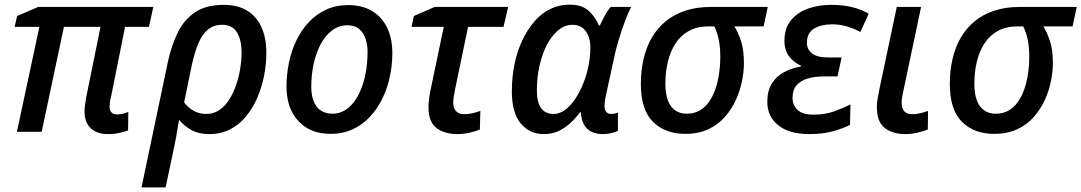

<svg xmlns="http://www.w3.org/2000/svg" viewBox="-20 -569 4669 829"><path d="M447 10Q398 10 371.5 -15.5Q345 -41 345 -87Q345 -100 347 -116Q349 -132 353 -153L414 -453H256L160 0H53L150 -453H43L54 -500L145 -539H642L623 -453H520L459 -149Q456 -138 454.5 -126.5Q453 -115 453 -108Q453 -92 461.5 -83.5Q470 -75 485 -75Q498 -75 510.5 -78Q523 -81 534 -86L533 -6Q517 0 495 5Q473 10 447 10Z M706 -307Q721 -374 747.5 -428.5Q774 -483 821.5 -515.5Q869 -548 946 -548Q1006 -548 1046.5 -523.5Q1087 -499 1108.5 -452.5Q1130 -406 1130 -341Q1130 -291 1120 -241Q1110 -191 1090.5 -146Q1071 -101 1041.5 -65.5Q1012 -30 972.5 -10Q933 10 883 10Q839 10 807.5 -7Q776 -24 753 -52Q747 -13 740.5 22.5Q734 58 725 99L695 240H591ZM871 -77Q902 -77 926.5 -93.5Q951 -110 969 -138Q987 -166 999 -200.5Q1011 -235 1017 -271.5Q1023 -308 1023 -341Q1023 -397 1003 -429.5Q983 -462 939 -462Q903 -462 878 -441.5Q853 -421 837 -383Q821 -345 809 -292L775 -127Q790 -106 814.5 -91.5Q839 -77 871 -77Z M1407 9Q1320 9 1268.5 -46Q1217 -101 1217 -196Q1217 -247 1227.5 -298Q1238 -349 1259.5 -394Q1281 -439 1313.5 -473.5Q1346 -508 1388.5 -527.5Q1431 -547 1484 -547Q1543 -547 1585.5 -522Q1628 -497 1651 -450.5Q1674 -404 1674 -340Q1674 -289 1663.5 -239Q1653 -189 1631.5 -144.5Q1610 -100 1578 -65.5Q1546 -31 1503.5 -11Q1461 9 1407 9ZM1417 -78Q1442 -78 1465 -90.5Q1488 -103 1506.5 -126.5Q1525 -150 1538.5 -183Q1552 -216 1559.5 -257.5Q1567 -299 1567 -346Q1567 -375 1558.5 -401Q1550 -427 1531 -443.5Q1512 -460 1479 -460Q1450 -460 1425.5 -445.5Q1401 -431 1382 -405.5Q1363 -380 1350 -346Q1337 -312 1330.5 -273.5Q1324 -235 1324 -194Q1324 -139 1347.5 -108.5Q1371 -78 1417 -78Z M1955 10Q1900 10 1865 -16Q1830 -42 1830 -108Q1830 -124 1833 -146Q1836 -168 1841 -190L1896 -453H1757L1767 -500L1857 -539H2174L2154 -453H2001L1946 -189Q1942 -170 1939.5 -153.5Q1937 -137 1937 -124Q1937 -103 1948.5 -89.5Q1960 -76 1983 -76Q2001 -76 2017.5 -79.5Q2034 -83 2054 -90L2052 -10Q2037 -3 2009.5 3.5Q1982 10 1955 10Z M2328 10Q2267 10 2228.5 -36Q2190 -82 2190 -174Q2190 -236 2201.5 -292Q2213 -348 2235 -394.5Q2257 -441 2287 -476Q2317 -511 2355.5 -530Q2394 -549 2439 -549Q2492 -549 2521 -523Q2550 -497 2566 -459H2570Q2578 -476 2590.5 -500Q2603 -524 2617 -539H2705Q2694 -518 2680 -481.5Q2666 -445 2652.5 -401Q2639 -357 2630 -313L2596 -156Q2593 -143 2591.5 -131Q2590 -119 2590 -111Q2590 -95 2597.5 -86Q2605 -77 2618 -77Q2625 -77 2633.5 -78.5Q2642 -80 2648 -83V-4Q2639 1 2620.5 5.5Q2602 10 2582 10Q2555 10 2534 0Q2513 -10 2501.5 -31Q2490 -52 2488 -84H2484Q2465 -58 2442 -37Q2419 -16 2391 -3Q2363 10 2328 10ZM2369 -77Q2400 -77 2427.5 -100.5Q2455 -124 2477.5 -164.5Q2500 -205 2514 -255Q2522 -285 2525.5 -312.5Q2529 -340 2529 -363Q2529 -407 2509 -434.5Q2489 -462 2452 -462Q2424 -462 2401 -446.5Q2378 -431 2358.5 -403.5Q2339 -376 2325.5 -339.5Q2312 -303 2305 -262Q2298 -221 2298 -179Q2298 -127 2316.5 -102Q2335 -77 2369 -77Z M2938 9Q2852 9 2799.5 -43Q2747 -95 2747 -207Q2747 -263 2758.5 -313.5Q2770 -364 2793.5 -405Q2817 -446 2853 -476Q2889 -506 2938 -522.5Q2987 -539 3048 -539H3295L3277 -455H3151Q3167 -429 3179.5 -391.5Q3192 -354 3192 -295Q3192 -261 3184 -220Q3176 -179 3158 -139Q3140 -99 3110.5 -65Q3081 -31 3038.5 -11Q2996 9 2938 9ZM2945 -78Q2976 -78 2999.5 -91Q3023 -104 3040 -127.5Q3057 -151 3068 -182Q3079 -213 3084.5 -249.5Q3090 -286 3090 -325Q3090 -367 3083 -399.5Q3076 -432 3064 -455H3039Q2989 -455 2953.5 -435Q2918 -415 2896 -380.5Q2874 -346 2863.5 -302Q2853 -258 2853 -210Q2853 -142 2877.5 -110Q2902 -78 2945 -78Z M3475 10Q3388 10 3340.5 -28Q3293 -66 3293 -129Q3293 -176 3312 -207.5Q3331 -239 3364.5 -257Q3398 -275 3439 -282V-285Q3409 -298 3388 -324.5Q3367 -351 3367 -392Q3367 -448 3396 -482.5Q3425 -517 3470.5 -532.5Q3516 -548 3568 -548Q3621 -548 3660 -538Q3699 -528 3731 -510L3695 -431Q3671 -444 3639.5 -454Q3608 -464 3572 -464Q3526 -464 3495 -445.5Q3464 -427 3464 -384Q3464 -356 3486 -338.5Q3508 -321 3554 -321H3614L3596 -239H3536Q3498 -239 3467.5 -230Q3437 -221 3419.5 -201Q3402 -181 3402 -147Q3402 -115 3423.5 -94.5Q3445 -74 3494 -74Q3542 -74 3581 -88Q3620 -102 3652 -118L3650 -30Q3622 -15 3577.5 -2.5Q3533 10 3475 10Z M3888 10Q3835 10 3800.5 -16Q3766 -42 3766 -108Q3766 -123 3769 -141Q3772 -159 3777 -184L3852 -539H3957L3881 -179Q3878 -165 3875.5 -151Q3873 -137 3873 -125Q3873 -103 3883.5 -89.5Q3894 -76 3917 -76Q3935 -76 3951 -79.5Q3967 -83 3987 -90L3986 -10Q3970 -3 3943 3.5Q3916 10 3888 10Z M4272 9Q4186 9 4133.5 -43Q4081 -95 4081 -207Q4081 -263 4092.5 -313.5Q4104 -364 4127.5 -405Q4151 -446 4187 -476Q4223 -506 4272 -522.5Q4321 -539 4382 -539H4629L4611 -455H4485Q4501 -429 4513.5 -391.5Q4526 -354 4526 -295Q4526 -261 4518 -220Q4510 -179 4492 -139Q4474 -99 4444.5 -65Q4415 -31 4372.5 -11Q4330 9 4272 9ZM4279 -78Q4310 -78 4333.5 -91Q4357 -104 4374 -127.5Q4391 -151 4402 -182Q4413 -213 4418.5 -249.5Q4424 -286 4424 -325Q4424 -367 4417 -399.5Q4410 -432 4398 -455H4373Q4323 -455 4287.5 -435Q4252 -415 4230 -380.5Q4208 -346 4197.5 -302Q4187 -258 4187 -210Q4187 -142 4211.5 -110Q4236 -78 4279 -78Z"/></svg>

Font: Noto Sans Display Medium
Style: Italic
Weight: 500
Italic angle: -12°
Designer: Monotype Design Team
Foundry: Monotype Imaging Inc.
Version: Version 2.003